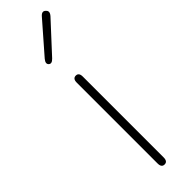

<svg xmlns="http://www.w3.org/2000/svg" viewBox="-280 -809 805 805"><g transform="rotate(-45 122.5 -406.5)"><path d="M123 0Q105 0 105 -24V-503Q105 -527 123 -527Q141 -527 141 -503V-24Q141 0 123 0ZM104 -648Q88 -631 77 -641Q66 -651 81 -669L197 -802Q213 -821 226 -808Q240 -796 224 -778Z"/></g></svg>

Font: Resource Han Rounded KR ExtraLight
Style: Regular
Weight: 250
Designer: Cyano Hao (round all glyphs); Ryoko NISHIZUKA 西塚涼子 (kana, bopomofo & ideographs); Paul D. Hunt (Latin, Greek & Cyrillic)
Foundry: Cyano Hao
Version: 0.990